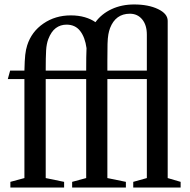

<svg xmlns="http://www.w3.org/2000/svg" viewBox="-20 -841 850 861"><path d="M26.5 0V-25.5L89.5 -42.5V-486.5H15L25.5 -524.5H89.5Q90.5 -571 93.2 -595.2Q96 -619.5 102 -638Q121.5 -699 174.8 -735.5Q228 -772 297.5 -772Q332 -772 360.2 -763.8Q388.5 -755.5 408 -741.5Q435.5 -779 480.5 -800Q525.5 -821 581.5 -821Q645.5 -821 688.8 -800.2Q732 -779.5 732 -747.5V-42.5L790 -25.5V0H577.5V-25.5L638.5 -42.5V-486.5H461.5V-42.5L544.5 -25.5V0H303.5V-25.5L366.5 -42.5V-486.5H185V-42.5L267.5 -25.5V0ZM461.5 -524.5H638.5V-685.5Q638.5 -729 617.5 -754.2Q596.5 -779.5 562.5 -779.5Q498.5 -779.5 473.5 -715Q468.5 -701.5 465.8 -686Q463 -670.5 462.2 -644Q461.5 -617.5 461.5 -570.5ZM185 -524.5H366.5Q366.5 -558.5 366.8 -583Q367 -607.5 368 -625Q361.5 -673.5 339.5 -702Q317.5 -730.5 278.5 -730.5Q251 -730.5 230.2 -715Q209.5 -699.5 196.5 -665.5Q188.5 -644 186.8 -615.2Q185 -586.5 185 -524.5Z"/></svg>

Font: Libre Caslon Condensed Medium
Style: Regular
Weight: 500
Designer: Pablo Impallari, Rodrigo Fuenzalida, Katja Schimmel, Ertekin Erdin
Foundry: Pablo Impallari, Rodrigo Fuenzalida
Version: Version 2.000; ttfautohint (v1.8.4.7-5d5b);gftools[0.9.33]